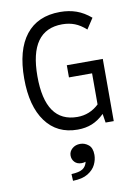

<svg xmlns="http://www.w3.org/2000/svg" viewBox="-102 -728 783 1088"><g transform="rotate(-10 290.0 -184.5)"><path d="M305 12Q187 12 121.5 -77Q56 -166 56 -325Q56 -489 124 -575.5Q192 -662 321 -662Q372 -662 414.5 -647Q457 -632 497 -598L457 -537Q425 -566 392.5 -578.5Q360 -591 321 -591Q132 -591 132 -325Q132 -59 316 -59Q387 -59 440 -109V-288H307V-358H514V0H467L459 -51Q425 -18 388 -3Q351 12 305 12ZM228 293 226 254Q271 252 291 239Q311 226 317 199Q306 203 294 203Q268 203 253.5 187.5Q239 172 239 150Q239 127 257.5 110.5Q276 94 304 94Q330 94 351.5 111.5Q373 129 373 169Q373 197 359.5 225Q346 253 314 272.5Q282 292 228 293Z"/></g></svg>

Font: Sometype Mono
Style: Regular
Weight: 400
Monospace: yes
Designer: Ryoichi Tsunekawa
Foundry: Dharma Type
Version: Version 1.000; ttfautohint (v1.8.3)